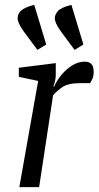

<svg xmlns="http://www.w3.org/2000/svg" viewBox="-20 -765 403 785"><path d="M136 -434 57 -451V-488L208 -507V-457Q208 -448 205 -434Q202 -420 198 -412H202Q210 -432 229 -456Q248 -480 273.5 -496.5Q299 -513 327 -513Q343 -513 353 -504Q363 -495 363 -471Q363 -454 357.5 -442Q352 -430 348 -425H306Q256 -425 231.5 -406.5Q207 -388 197 -375L140 0H59ZM285 -561 230 -635Q215 -656 209.5 -669Q204 -682 204 -691Q204 -704 216 -719Q228 -734 272 -745L321 -583ZM133 -561 78 -635Q63 -656 57.5 -669Q52 -682 52 -691Q52 -700 56.5 -709.5Q61 -719 76 -728.5Q91 -738 120 -745L169 -583Z"/></svg>

Font: Faustina VF Beta
Style: Italic
Weight: 400
Italic angle: -8°
Designer: Alfonso Garcia
Foundry: Omnibus-Type
Version: Version 1.006